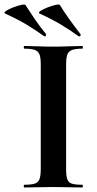

<svg xmlns="http://www.w3.org/2000/svg" viewBox="-65 -828 427 848"><path d="M282 -668Q242 -697 201.5 -721Q161 -745 110 -768Q102 -772 114 -780Q126 -788 145.5 -795.5Q165 -803 181.5 -806.5Q198 -810 200 -805Q219 -774 242 -742Q265 -710 290 -678Q293 -674 290 -670Q287 -666 282 -668ZM130 -668Q90 -697 49.5 -721Q9 -745 -42 -768Q-50 -772 -38 -780Q-26 -788 -6.5 -795.5Q13 -803 29.5 -806.5Q46 -810 48 -805Q68 -774 90 -741.5Q112 -709 138 -678Q140 -674 137.5 -670Q135 -666 130 -668ZM227 -81Q227 -52 232 -37Q237 -22 252 -17Q267 -12 298 -12Q301 -12 301 -6Q301 0 298 0Q272 0 240 -1Q208 -2 170 -2Q134 -2 101 -1Q68 0 42 0Q40 0 40 -6Q40 -12 42 -12Q73 -12 88.5 -17Q104 -22 109.5 -37Q115 -52 115 -81V-544Q115 -573 109.5 -587.5Q104 -602 88.5 -607.5Q73 -613 42 -613Q40 -613 40 -619Q40 -625 42 -625Q68 -625 101 -623.5Q134 -622 170 -622Q208 -622 240.5 -623.5Q273 -625 298 -625Q301 -625 301 -619Q301 -613 298 -613Q268 -613 252.5 -607Q237 -601 232 -586Q227 -571 227 -542Z"/></svg>

Font: Cormorant
Style: Bold
Weight: 700
Designer: Christian Thalmann (Catharsis Fonts)
Foundry: Catharsis Fonts
Version: Version 4.000